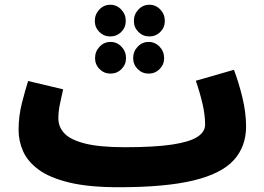

<svg xmlns="http://www.w3.org/2000/svg" viewBox="-20 -765 1108 806"><path d="M478 21Q352 21 270 1Q188 -19 142 -53Q96 -87 77 -130Q58 -173 58 -219Q58 -278 72 -332.5Q86 -387 98 -425L245 -390Q238 -359 231.5 -328Q225 -297 225 -268Q225 -232 250.5 -205Q276 -178 337 -162.5Q398 -147 504 -147Q628 -147 701.5 -158Q775 -169 808 -190Q841 -211 841 -242Q841 -283 830 -330Q819 -377 802 -426L962 -472Q982 -420 997.5 -356Q1013 -292 1013 -234Q1013 -150 961.5 -93Q910 -36 792.5 -7.5Q675 21 478 21ZM443 -612Q416 -612 397 -631Q378 -650 378 -677Q378 -705 397 -725Q416 -745 443 -745Q470 -745 489 -725Q508 -705 508 -677Q508 -650 489 -631Q470 -612 443 -612ZM607 -612Q580 -612 561 -631Q542 -650 542 -677Q542 -705 561 -725Q580 -745 607 -745Q634 -745 653 -725Q672 -705 672 -677Q672 -650 653 -631Q634 -612 607 -612ZM444 -456Q417 -456 398 -475Q379 -494 379 -521Q379 -549 398 -569Q417 -589 444 -589Q471 -589 490 -569Q509 -549 509 -521Q509 -494 490 -475Q471 -456 444 -456ZM604 -456Q577 -456 558 -475Q539 -494 539 -521Q539 -549 558 -569Q577 -589 604 -589Q631 -589 650 -569Q669 -549 669 -521Q669 -494 650 -475Q631 -456 604 -456Z"/></svg>

Font: Noto Sans Arabic Blk
Style: Regular
Weight: 900
Designer: Monotype Design Team, Nadine Chahine, Nizar Qandah and Khaled Hosny
Foundry: Monotype Imaging Inc.
Version: Version 2.012; ttfautohint (v1.8.4.7-5d5b)